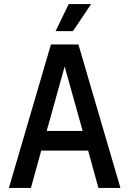

<svg xmlns="http://www.w3.org/2000/svg" viewBox="-20 -930 640 950"><path d="M24 0 232 -710H368L576 0H467L416 -185H184L133 0ZM300 -601 211 -282H389ZM255 -776 320 -910H431L341 -776Z"/></svg>

Font: Geist Mono Medium
Style: Regular
Weight: 500
Monospace: yes
Designer: Basement.studio, Andrés Briganti, Mateo Zaragoza
Foundry: Basement.studio, Vercel, Andrés Briganti, Guido Ferreyra, Mateo Zaragoza
Version: Version 1.500; ttfautohint (v1.8.4.7-5d5b)